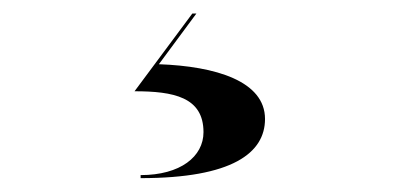

<svg xmlns="http://www.w3.org/2000/svg" viewBox="-20 -21 590 284"><path d="M281 174.5C281 210.5 247 238 188 238V242.5C324 242.5 372 205 372 155C372 99 299 77 215 74L270.5 -1H264.5L179 114C236.5 114 281 122.5 281 174.5Z"/></svg>

Font: Bodoni* 36pt Medium
Style: Regular
Weight: 500
Version: Version 2.3